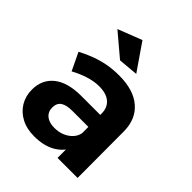

<svg xmlns="http://www.w3.org/2000/svg" viewBox="-214 -890 1023 1023"><g transform="rotate(45 298.0 -378.5)"><path d="M264 -233Q220 -233 198 -218Q176 -203 176 -170Q176 -138 198.5 -119.5Q221 -101 260 -101Q294 -101 320.5 -112.5Q347 -124 364.5 -143.5Q382 -163 386 -189L409 -103Q386 -49 337 -21Q288 7 217 7Q160 7 118.5 -15Q77 -37 54.5 -75Q32 -113 32 -161Q32 -236 85 -279Q138 -322 237 -323H401V-233ZM385 -333Q385 -377 356.5 -402Q328 -427 273 -427Q237 -427 196 -414.5Q155 -402 113 -379L65 -479Q105 -500 143 -514Q181 -528 221 -535.5Q261 -543 308 -543Q417 -543 476 -492Q535 -441 536 -351L537 0H386ZM262 -764 366 -613 254 -603 126 -711Z"/></g></svg>

Font: Alexandria SemiBold
Style: Regular
Weight: 600
Designer: Mohamed Gaber
Foundry: Kief Type Foundry
Version: Version 5.100